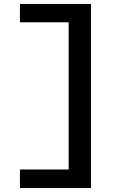

<svg xmlns="http://www.w3.org/2000/svg" viewBox="-20 -812 654 973"><path d="M328 -699H81V-792H441V141H81V47H328Z"/></svg>

Font: Intel One Mono Medium
Style: Regular
Weight: 500
Monospace: yes
Designer: Fred Shallcrass
Foundry: Frere-Jones Type LLC
Version: Version 1.400;hotconv 1.1.0;makeotfexe 2.6.0;FJTRelease1.4